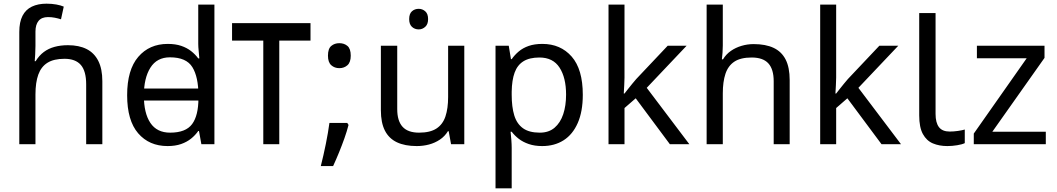

<svg xmlns="http://www.w3.org/2000/svg" viewBox="-20 -785 5751 1045"><path d="M85 -611Q85 -665 102.5 -699Q120 -733 153.5 -749Q187 -765 233 -765Q262 -765 286.5 -760.5Q311 -756 327 -749L312 -680Q296 -685 278.5 -688.5Q261 -692 241 -692Q207 -692 190 -671.5Q173 -651 173 -613V-535Q173 -513 171.5 -488Q170 -463 169 -452H174Q193 -483 218.5 -502Q244 -521 277 -530Q310 -539 350 -539Q410 -539 451.5 -518Q493 -497 515 -453.5Q537 -410 537 -343V0H449V-326Q449 -398 420 -431.5Q391 -465 331 -465Q273 -465 238.5 -443.5Q204 -422 188.5 -379Q173 -336 173 -271V0H85Z M721 -238V-303H1097V-238ZM892 10Q792 10 732 -59.5Q672 -129 672 -267Q672 -405 732.5 -475.5Q793 -546 893 -546Q935 -546 966 -535.5Q997 -525 1020 -507Q1043 -489 1059 -467H1065Q1064 -480 1061.5 -505.5Q1059 -531 1059 -546V-760H1147V0H1076L1063 -72H1059Q1043 -49 1020 -30.5Q997 -12 965.5 -1Q934 10 892 10ZM906 -63Q991 -63 1025.5 -109.5Q1060 -156 1060 -250V-266Q1060 -366 1027 -419.5Q994 -473 905 -473Q834 -473 798.5 -416.5Q763 -360 763 -265Q763 -169 798.5 -116Q834 -63 906 -63Z M1670 -659V-564H1500V0H1413V-564H1243V-659Z M1870 -116 1877 -105Q1868 -70 1854.5 -32Q1841 6 1825.5 44Q1810 82 1793 119H1726Q1741 60 1753.5 -2Q1766 -64 1773 -116ZM1827 -414Q1801 -414 1783 -430Q1765 -446 1765 -482Q1765 -520 1783 -535Q1801 -550 1827 -550Q1853 -550 1871 -535Q1889 -520 1889 -482Q1889 -446 1871 -430Q1853 -414 1827 -414Z M2259 -737Q2279 -737 2294.5 -723.5Q2310 -710 2310 -681Q2310 -653 2294.5 -639Q2279 -625 2259 -625Q2237 -625 2222 -639Q2207 -653 2207 -681Q2207 -710 2222 -723.5Q2237 -737 2259 -737ZM2507 -536V0H2435L2422 -71H2418Q2401 -43 2374 -25Q2347 -7 2315 1.5Q2283 10 2248 10Q2184 10 2140.5 -10.5Q2097 -31 2075 -74Q2053 -117 2053 -185V-536H2142V-191Q2142 -127 2171 -95Q2200 -63 2261 -63Q2321 -63 2355.5 -85.5Q2390 -108 2404.5 -151.5Q2419 -195 2419 -257V-536Z M2932 -546Q3031 -546 3091.5 -477Q3152 -408 3152 -269Q3152 -178 3124.5 -115.5Q3097 -53 3047.5 -21.5Q2998 10 2931 10Q2890 10 2858 -1Q2826 -12 2803.5 -29.5Q2781 -47 2765 -68H2759Q2761 -51 2763 -25Q2765 1 2765 20V240H2677V-536H2749L2761 -463H2765Q2781 -486 2803.5 -505Q2826 -524 2857.5 -535Q2889 -546 2932 -546ZM2916 -472Q2862 -472 2829 -451.5Q2796 -431 2781 -390Q2766 -349 2765 -286V-269Q2765 -203 2779 -157Q2793 -111 2826.5 -87Q2860 -63 2918 -63Q2967 -63 2998.5 -90Q3030 -117 3045.5 -163.5Q3061 -210 3061 -270Q3061 -362 3025.5 -417Q2990 -472 2916 -472Z M3379 -363Q3379 -347 3377.5 -321Q3376 -295 3375 -276H3379Q3385 -284 3397 -299Q3409 -314 3421.5 -329.5Q3434 -345 3443 -355L3614 -536H3717L3500 -307L3732 0H3626L3440 -250L3379 -197V0H3292V-760H3379Z M3914 -537Q3914 -518 3912.5 -498Q3911 -478 3909 -462H3915Q3932 -490 3958 -508Q3984 -526 4016 -535.5Q4048 -545 4082 -545Q4147 -545 4190.5 -524.5Q4234 -504 4256 -461Q4278 -418 4278 -349V0H4191V-343Q4191 -408 4162 -440Q4133 -472 4071 -472Q4011 -472 3977 -449.5Q3943 -427 3928.5 -383.5Q3914 -340 3914 -277V0H3826V-760H3914Z M4531 -363Q4531 -347 4529.5 -321Q4528 -295 4527 -276H4531Q4537 -284 4549 -299Q4561 -314 4573.5 -329.5Q4586 -345 4595 -355L4766 -536H4869L4652 -307L4884 0H4778L4592 -250L4531 -197V0H4444V-760H4531Z M5136 10Q5092 10 5057.5 -4.5Q5023 -19 5003 -55.5Q4983 -92 4983 -157V-714H5072V-165Q5072 -117 5090.5 -93Q5109 -69 5149 -69Q5171 -69 5194.5 -72.5Q5218 -76 5231 -80V-6Q5217 1 5189.5 5.5Q5162 10 5136 10Z M5672 0H5280V-58L5568 -468H5297V-536H5665V-470L5381 -68H5672Z"/></svg>

Font: hexuoriya05
Style: Book
Weight: 400
Designer: Jelle Bosma - Monotype Design Team
Foundry: Monotype Imaging Inc.
Version: Version 2.003